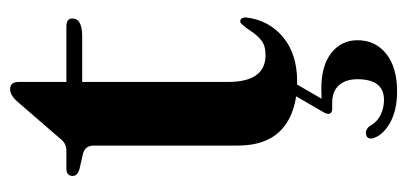

<svg xmlns="http://www.w3.org/2000/svg" viewBox="-238 -374 824 389"><g transform="rotate(-90 174.5 -180.0)"><path d="M58.5 -424 26 -431.5Q12 -435.5 12 -445Q12 -458 27 -458H63.5Q78.5 -458 88 -471L161.5 -556Q175 -572 188 -572Q202.5 -572 202.5 -554.5V-458H315Q331 -458 331 -446Q331 -426 295.5 -426H202.5V-130.5Q202.5 -54.5 257 -54.5Q276.5 -54.5 287.2 -63.5Q298 -72.5 305.5 -84.2Q313 -96 322 -105Q333.5 -108.5 333 -93Q327.5 -47.5 293.2 -19Q259 9.5 203.5 9.5Q142 9.5 107.8 -20.5Q73.5 -50.5 73.5 -111.5V-403Q73.5 -419 58.5 -424ZM180 -4H205L168.5 59Q177 58.5 189 58.5Q235.5 58.5 261.2 78.8Q287 99 287 132Q287 168 259.5 190Q232 212 183.5 212Q144 212 118.8 197.2Q93.5 182.5 88 162Q86.5 150 97.5 149Q105 147.5 112.5 155.5Q120.5 171 135 178.2Q149.5 185.5 166 185.5Q208 185.5 208 131.5Q208 108 195.8 94.2Q183.5 80.5 160.5 80.5H148Q140.5 80.5 138.5 76Q136.5 71.5 140 65Z"/></g></svg>

Font: Fraunces 72pt SemiBold
Style: Regular
Weight: 600
Version: Version 1.000;[b76b70a41]